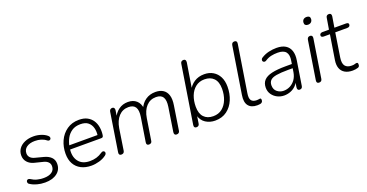

<svg xmlns="http://www.w3.org/2000/svg" viewBox="-34 -1368 3883 2032"><g transform="rotate(-20 1908.0 -351.5)"><path d="M221 8Q173 8 130 -4Q87 -16 56 -37Q46 -42 43 -51Q40 -60 41.5 -68Q43 -76 49 -81.5Q55 -87 63.5 -87Q72 -87 83 -81Q114 -60 149.5 -51Q185 -42 224 -42Q281 -42 314 -65Q347 -88 347 -131Q347 -159 328.5 -177.5Q310 -196 277 -204L181 -228Q134 -240 106.5 -271.5Q79 -303 79 -347Q79 -390 102.5 -423Q126 -456 169 -475Q212 -494 268 -494Q311 -494 351 -481Q391 -468 417 -446Q427 -438 430.5 -429.5Q434 -421 432 -413Q430 -405 424 -400.5Q418 -396 409.5 -396Q401 -396 391 -404Q366 -424 334 -433.5Q302 -443 266 -443Q208 -443 173 -418Q138 -393 138 -349Q138 -323 154.5 -304Q171 -285 204 -276L300 -251Q350 -238 378.5 -209.5Q407 -181 407 -136Q407 -69 356 -30.5Q305 8 221 8Z M743 8Q676 8 627 -17.5Q578 -43 552 -90Q526 -137 526 -203Q526 -281 556 -347Q586 -413 643.5 -453.5Q701 -494 780 -494Q836 -494 873.5 -474Q911 -454 933 -420.5Q955 -387 962 -344Q969 -301 963 -257Q961 -241 955 -235.5Q949 -230 936 -230H571L578 -275H929L910 -262Q918 -313 907 -354Q896 -395 865.5 -420Q835 -445 779 -445Q721 -445 682 -418.5Q643 -392 621.5 -351Q600 -310 592 -267L589 -246Q574 -155 615.5 -99Q657 -43 744 -43Q784 -43 818 -53Q852 -63 884 -85Q896 -93 904.5 -93Q913 -93 919 -88Q925 -83 926.5 -75.5Q928 -68 924 -59Q920 -50 910 -43Q877 -18 831.5 -5Q786 8 743 8Z M1079 6Q1064 6 1057.5 -3Q1051 -12 1054 -29L1122 -462Q1125 -477 1133.5 -484.5Q1142 -492 1157 -492Q1170 -492 1176.5 -482Q1183 -472 1181 -456L1166 -363L1157 -369Q1183 -429 1228 -461.5Q1273 -494 1332 -494Q1391 -494 1427.5 -461.5Q1464 -429 1471 -367L1459 -369Q1482 -427 1529.5 -460.5Q1577 -494 1642 -494Q1693 -494 1727.5 -472Q1762 -450 1776 -406Q1790 -362 1779 -294L1737 -23Q1735 -9 1726 -1.5Q1717 6 1702 6Q1687 6 1680.5 -3Q1674 -12 1676 -29L1718 -299Q1729 -371 1707.5 -406Q1686 -441 1629 -441Q1563 -441 1519.5 -394Q1476 -347 1463 -264L1425 -23Q1424 -9 1414.5 -1.5Q1405 6 1390 6Q1375 6 1368.5 -3Q1362 -12 1365 -29L1408 -299Q1419 -371 1397 -406Q1375 -441 1319 -441Q1253 -441 1209.5 -394Q1166 -347 1152 -264L1115 -23Q1110 6 1079 6Z M2137 8Q2077 8 2030 -22Q1983 -52 1966 -116L1974 -122L1959 -24Q1957 -9 1948.5 -1.5Q1940 6 1925 6Q1910 6 1903.5 -3Q1897 -12 1900 -30L2003 -681Q2005 -696 2014 -703.5Q2023 -711 2038 -711Q2052 -711 2058.5 -702Q2065 -693 2063 -675L2015 -377H2004Q2030 -431 2078 -462.5Q2126 -494 2191 -494Q2248 -494 2290.5 -468.5Q2333 -443 2356.5 -397Q2380 -351 2380 -286Q2380 -207 2352 -140Q2324 -73 2269.5 -32.5Q2215 8 2137 8ZM2133 -43Q2193 -43 2234 -76Q2275 -109 2296.5 -164Q2318 -219 2318 -285Q2318 -363 2280 -402.5Q2242 -442 2175 -442Q2116 -442 2074.5 -409Q2033 -376 2012 -321.5Q1991 -267 1991 -200Q1991 -123 2028.5 -83Q2066 -43 2133 -43Z M2609 8Q2542 8 2511 -32Q2480 -72 2493 -151L2577 -681Q2580 -697 2588.5 -704Q2597 -711 2612 -711Q2626 -711 2633 -702Q2640 -693 2637 -675L2554 -151Q2544 -94 2561.5 -69.5Q2579 -45 2623 -45Q2638 -45 2646 -47Q2654 -49 2659 -49Q2665 -49 2668.5 -45Q2672 -41 2672 -29Q2672 -15 2664.5 -6.5Q2657 2 2644 5Q2637 6 2626.5 7Q2616 8 2609 8Z M2914 8Q2873 8 2837 -10Q2801 -28 2778.5 -60.5Q2756 -93 2756 -136Q2756 -187 2785 -218.5Q2814 -250 2875 -264Q2936 -278 3031 -278H3112L3105 -233H3045Q2960 -233 2911 -224.5Q2862 -216 2841.5 -195Q2821 -174 2821 -139Q2821 -91 2853 -66Q2885 -41 2925 -41Q2964 -41 2998 -58.5Q3032 -76 3056 -109.5Q3080 -143 3088 -191L3107 -313Q3118 -377 3092 -409.5Q3066 -442 3000 -442Q2961 -442 2926.5 -434.5Q2892 -427 2860 -406Q2850 -399 2840.5 -399.5Q2831 -400 2825 -405.5Q2819 -411 2818 -419Q2817 -427 2821.5 -436Q2826 -445 2838 -451Q2875 -474 2918.5 -484Q2962 -494 3005 -494Q3068 -494 3106.5 -470Q3145 -446 3159.5 -401.5Q3174 -357 3164 -296L3121 -24Q3119 -9 3110.5 -1.5Q3102 6 3087 6Q3074 6 3067.5 -3Q3061 -12 3063 -29L3077 -118L3086 -113Q3073 -72 3046 -45Q3019 -18 2984.5 -5Q2950 8 2914 8Z M3306 6Q3291 6 3284.5 -3Q3278 -12 3281 -30L3349 -461Q3352 -477 3360.5 -484.5Q3369 -492 3384 -492Q3398 -492 3405 -482.5Q3412 -473 3409 -456L3341 -24Q3339 -9 3330 -1.5Q3321 6 3306 6ZM3405 -610Q3386 -610 3376 -619.5Q3366 -629 3367 -646Q3368 -669 3381.5 -681Q3395 -693 3418 -693Q3437 -693 3447 -684Q3457 -675 3456 -657Q3455 -635 3441.5 -622.5Q3428 -610 3405 -610Z M3685 8Q3632 8 3597.5 -12.5Q3563 -33 3549.5 -70.5Q3536 -108 3544 -160L3588 -436H3518Q3505 -436 3497 -441.5Q3489 -447 3489 -457Q3489 -471 3498.5 -478Q3508 -485 3522 -485H3595L3616 -612Q3618 -627 3627 -634Q3636 -641 3650 -641Q3665 -641 3671.5 -632Q3678 -623 3676 -606L3656 -485H3787Q3801 -485 3808.5 -480Q3816 -475 3816 -465Q3816 -451 3807.5 -443.5Q3799 -436 3784 -436H3648L3606 -168Q3596 -103 3619 -74Q3642 -45 3693 -45Q3715 -45 3727.5 -49.5Q3740 -54 3748 -54Q3756 -54 3760 -49.5Q3764 -45 3764 -34Q3764 -19 3759.5 -12Q3755 -5 3745 -1Q3734 3 3716.5 5.5Q3699 8 3685 8Z"/></g></svg>

Font: Nunito ExtraLight Light
Style: Italic
Weight: 300
Italic angle: -9°
Version: Version 3.602